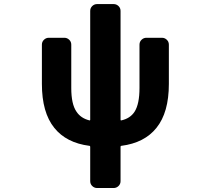

<svg xmlns="http://www.w3.org/2000/svg" viewBox="-20 -735 1040 951"><path d="M460.9 196.3Q447.3 196.3 437 186.5Q426.8 176.8 426.8 162.1V-7.8Q426.8 -12.7 422.9 -12.7Q308.6 -27.3 249 -101.6Q187.5 -177.7 187.5 -319.3V-513.7Q187.5 -528.3 197.8 -538.1Q208 -547.9 221.7 -547.9H298.8Q312.5 -547.9 322.8 -538.1Q333 -528.3 333 -513.7V-298.8Q333 -219.7 358.4 -182.6Q379.9 -149.4 422.9 -138.7Q426.8 -137.7 426.8 -141.6V-680.7Q426.8 -695.3 437 -705.1Q447.3 -714.8 460.9 -714.8H543Q556.6 -714.8 566.9 -705.1Q577.1 -695.3 577.1 -680.7V-141.6Q577.1 -137.7 581.1 -138.7Q625 -148.4 646.5 -181.6Q670.9 -219.7 670.9 -298.8V-513.7Q670.9 -528.3 681.2 -538.1Q691.4 -547.9 705.1 -547.9H782.2Q795.9 -547.9 806.2 -538.1Q816.4 -528.3 816.4 -513.7V-319.3Q816.4 -177.7 754.9 -101.6Q695.3 -27.3 581.1 -12.7Q577.1 -12.7 577.1 -7.8V162.1Q577.1 176.8 566.9 186.5Q556.6 196.3 543 196.3Z"/></svg>

Font: Rounded-L Mgen+ 1m bold
Style: Bold
Weight: 700
Designer: [Source Han Sans]
Ryoko NISHIZUKA  (kana & ideographs); Paul D. Hunt (Latin, Greek & Cyrillic); Wenlong ZHANG  (bopomofo
Version: Version 1.059.20150602